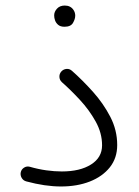

<svg xmlns="http://www.w3.org/2000/svg" viewBox="-20 -655 506 699"><path d="M55.7 -28.3Q58.1 -38.6 67.6 -44.7Q77.1 -50.8 88.4 -47.9Q118.7 -39.1 148.7 -34.9Q178.7 -30.8 205.1 -30.8Q271.5 -30.8 311.5 -56.2Q351.6 -81.5 351.6 -126Q351.6 -170.9 328.1 -212.9Q304.7 -254.9 270.8 -291.5Q236.8 -328.1 205.1 -356Q196.8 -363.8 196.3 -375Q195.8 -386.2 203.1 -394.5Q210.4 -402.8 221.7 -404.1Q232.9 -405.3 242.2 -397Q280.8 -362.8 318.6 -320.6Q356.4 -278.3 381.6 -229.7Q406.7 -181.2 406.7 -127Q406.7 -79.6 379.9 -45.9Q353 -12.2 306.9 5.9Q260.7 23.9 202.1 23.9Q144 23.9 75.7 5.4Q64.5 2.4 58.8 -7.6Q53.2 -17.6 55.7 -28.3ZM177.2 -599.1Q177.2 -612.3 187.5 -623.5Q197.8 -634.8 215.8 -634.8Q237.3 -634.8 248 -618.2Q253.9 -608.9 253.9 -598.1Q253.9 -585.9 245.8 -571.8Q237.8 -557.6 214.8 -557.6Q199.7 -557.6 191.4 -564.9Q183.1 -572.3 180.2 -581.5Q177.2 -589.8 177.2 -599.1Z"/></svg>

Font: Mikhak Light
Style: Regular
Weight: 300
Designer: Amin Abedi
Version: Version 3.3